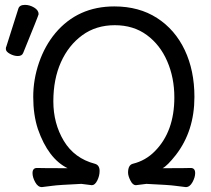

<svg xmlns="http://www.w3.org/2000/svg" viewBox="-20 -743 861 784"><path d="M52.7 -514.2Q37.1 -514.2 20.5 -523.2Q3.9 -532.2 3.9 -543Q3.9 -550.8 5.9 -553.2L54.7 -707Q59.1 -723.1 82 -723.1Q101.1 -723.1 119.4 -712.2Q137.7 -701.2 137.7 -685.1Q137.7 -681.2 74.7 -526.9Q69.8 -514.2 52.7 -514.2ZM738.8 21Q718.8 19 695.3 15.6Q671.9 12.2 578.1 7.8L534.7 13.2Q522 13.2 512.5 -5.9Q502.9 -24.9 502.9 -38.1Q502.9 -68.8 522 -74.2Q574.7 -86.9 612.8 -126Q691.9 -206.1 691.9 -345.2Q691.9 -425.8 662.8 -492.9Q633.8 -560.1 579.3 -600.1Q524.9 -640.1 448.7 -640.1Q372.1 -640.1 315.9 -599.1Q259.8 -558.1 228.8 -489Q197.8 -419.9 197.8 -329.1Q197.8 -238.8 240.7 -167.5Q283.7 -96.2 367.7 -74.2Q386.7 -68.8 386.7 -44.9Q386.7 -24.9 377.2 -5.9Q367.7 13.2 355 13.2L312 7.8Q217.8 12.2 194.3 15.6Q170.9 19 150.9 21Q134.8 21 123.8 1Q112.8 -19 112.8 -36.1Q112.8 -57.1 130.9 -57.1Q153.8 -56.2 255.9 -56.2Q176.8 -95.2 134.8 -215.8Q115.7 -273.9 115.7 -347.2Q115.7 -418.9 139.4 -487.5Q163.1 -556.2 206.1 -607.9Q297.9 -716.8 446.8 -716.8Q547.9 -716.8 621.3 -669.4Q694.8 -622.1 734.4 -538.6Q773.9 -455.1 773.9 -347.2Q773.9 -208 697.8 -109.9Q663.1 -65.9 644 -56.2Q741.7 -56.2 758.8 -57.1Q776.9 -57.1 776.9 -36.1Q776.9 -19 765.9 1Q754.9 21 738.8 21Z"/></svg>

Font: LXGW WenKai GB Screen
Style: Regular
Weight: 400
Designer: LXGW / Fontworks Inc.
Foundry: LXGW / Fontworks Inc.
Version: Version 1.321;February 19, 2024;FontCreator 14.0.0.2901 64-b